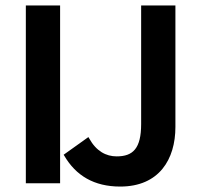

<svg xmlns="http://www.w3.org/2000/svg" viewBox="-20 -674 739 706"><path d="M201 0V-654H75V0ZM216 -102C259 -28 326 12 422 12C565 12 625 -88 625 -207V-654H499V-218C499 -128 469 -99 409 -99C370 -99 334 -118 308 -165L305 -170L214 -105Z"/></svg>

Font: Falling Sky
Style: Med
Weight: 500
Designer: Paul D. Hunt
Foundry: Adobe Systems Incorporated
Version: Version 1.02